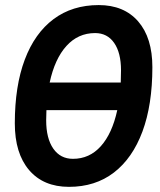

<svg xmlns="http://www.w3.org/2000/svg" viewBox="-20 -723 626 753"><path d="M250.5 9.8Q150.4 9.8 94.2 -55.9Q38.1 -121.6 38.1 -239.3Q38.1 -385.3 77.1 -489Q116.2 -592.8 189.9 -647.9Q263.7 -703.1 367.2 -703.1Q466.3 -703.1 522 -638.9Q577.6 -574.7 577.6 -459.5Q577.6 -312 538.6 -207Q499.5 -102.1 426.5 -46.1Q353.5 9.8 250.5 9.8ZM174.8 -399.4H453.6Q454.6 -422.9 454.6 -447.3Q454.6 -516.1 427.7 -554.7Q400.9 -593.3 353 -593.3Q286.1 -593.3 240.5 -542.7Q194.8 -492.2 174.8 -399.4ZM266.1 -100.1Q331.1 -100.1 375.5 -149.7Q419.9 -199.2 439.9 -291H162.1Q161.1 -271.5 161.1 -251.5Q161.1 -180.2 189 -140.1Q216.8 -100.1 266.1 -100.1Z"/></svg>

Font: CaskaydiaCove NFP SemiBold
Style: Italic
Weight: 600
Italic angle: -10°
Designer: Aaron Bell
Foundry: Saja Typeworks
Version: Version 2111.001; VTT 6.35;Nerd Fonts 3.1.1